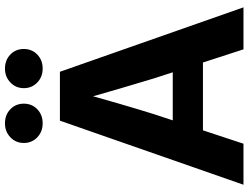

<svg xmlns="http://www.w3.org/2000/svg" viewBox="-132 -853 985 761"><g transform="rotate(-90 360.5 -472.5)"><path d="M8.8 0 262.7 -727.5H456.5L711.9 0H545.4L430.7 -353.5Q409.7 -422.9 387.5 -498.3Q365.2 -573.7 339.8 -668H379.4Q353.5 -573.7 331.5 -498Q309.6 -422.4 288.1 -353.5L171.4 0ZM169.4 -160.6V-280.3H551.3V-160.6ZM469.2 -795.9Q436 -795.9 413.8 -817.4Q391.6 -838.9 391.6 -870.6Q391.6 -902.3 414.1 -923.8Q436.5 -945.3 469.2 -945.3Q502.4 -945.3 524.7 -924.1Q546.9 -902.8 546.9 -870.6Q546.9 -838.4 524.7 -817.1Q502.4 -795.9 469.2 -795.9ZM252.4 -795.9Q218.8 -795.9 196.5 -817.4Q174.3 -838.9 174.3 -870.6Q174.3 -902.3 196.8 -923.8Q219.2 -945.3 252.4 -945.3Q285.6 -945.3 307.9 -924.1Q330.1 -902.8 330.1 -870.6Q330.1 -838.4 307.9 -817.1Q285.6 -795.9 252.4 -795.9Z"/></g></svg>

Font: Inter 28pt
Style: Bold
Weight: 700
Designer: Rasmus Andersson
Foundry: rsms
Version: Version 4.001;git-66647c0bb